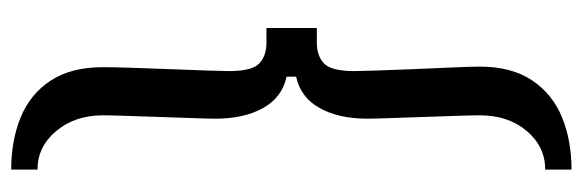

<svg xmlns="http://www.w3.org/2000/svg" viewBox="-369 -471 1041 343"><g transform="rotate(-90 151.5 -299.5)"><path d="M20 201Q72 201 113.5 184Q155 167 179.5 130.5Q204 94 204 37Q204 21 202.5 -11.5Q201 -44 199.5 -81Q198 -118 197 -148Q196 -178 196 -187Q196 -228 209.5 -241Q223 -254 247 -254H273V-344H247Q223 -344 209.5 -357Q196 -370 196 -411Q196 -420 197 -450Q198 -480 199.5 -517.5Q201 -555 202 -587.5Q203 -620 203 -636Q203 -693 179 -729.5Q155 -766 113.5 -783Q72 -800 20 -800V-753Q61 -753 89 -719.5Q117 -686 117 -636Q117 -622 116 -594Q115 -566 114 -534Q113 -502 112 -475Q111 -448 111 -435Q111 -384 130 -350Q149 -316 186 -308V-291Q149 -283 130 -249Q111 -215 111 -164Q111 -151 112 -124Q113 -97 114 -65Q115 -33 116 -5Q117 23 117 37Q117 88 89 121Q61 154 20 154Z"/></g></svg>

Font: Big Shoulders Display SemiBold
Style: Regular
Weight: 600
Designer: Patric King
Foundry: XO Type Co
Version: Version 1.000; ttfautohint (v1.8.2)